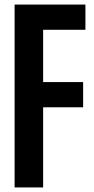

<svg xmlns="http://www.w3.org/2000/svg" viewBox="-20 -820 412 840"><path d="M43.9 0V-800H353.7V-689.7H168.7V-460.9H343.7V-350.6H168.7V0Z"/></svg>

Font: Big Shoulders Thin
Style: Regular
Weight: 100
Designer: Patric King
Foundry: XO Type Co
Version: Version 2.002